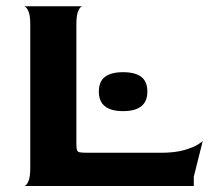

<svg xmlns="http://www.w3.org/2000/svg" viewBox="-20 -621 697 641"><path d="M657 -151 627 -31V0H60Q60 2 66 -2.5Q72 -7 76.5 -20.5Q81 -34 81 -60V-540Q81 -566 76.5 -579Q72 -592 66 -597Q60 -602 60 -600H256Q256 -602 250 -597.5Q244 -593 239.5 -579.5Q235 -566 235 -539V-142Q235 -126 237 -120Q239 -114 246.5 -112.5Q254 -111 276 -111H517Q564 -111 595 -120Q626 -129 641.5 -139Q657 -149 657 -151ZM472 -315Q472 -349 451.5 -364.5Q431 -380 391 -380Q351 -380 330.5 -364.5Q310 -349 310 -315Q310 -250 391 -250Q472 -250 472 -315Z"/></svg>

Font: Red Rose Bold
Style: Regular
Weight: 700
Designer: jaikishan Patel
Version: Version 1.000